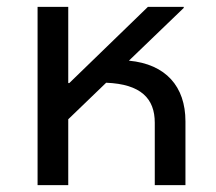

<svg xmlns="http://www.w3.org/2000/svg" viewBox="-20 -537 627 557"><path d="M178 -191 288 -297C389 -293 429 -251 429 -181V0H518V-185C518 -286 461 -351 354 -361L513 -514V-517H409L181 -296H178V-517H89V0H178Z"/></svg>

Font: Noto Sans Thai UI
Style: Regular
Weight: 400
Designer: Monotype Design Team
Foundry: Monotype Imaging Inc.
Version: Version 1.901